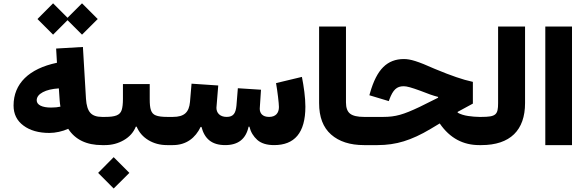

<svg xmlns="http://www.w3.org/2000/svg" viewBox="-20 -857 3459 1134"><path d="M293.5 -652.3 378.9 -737.8 464.4 -652.3 557.1 -744.6 464.4 -837.4 378.9 -752 293.5 -837.4 201.2 -744.6ZM316.4 -486.3C150.9 -451.7 60.1 -362.8 60.1 -233.9C60.1 -183.6 79.6 -144 118.7 -115.2C157.2 -86.4 208.5 -71.8 272 -71.8C307.1 -71.8 350.1 -81.1 382.8 -96.2C424.3 -32.2 491.2 0 583 0H583.5V-166.5H583C550.3 -166.5 527.3 -174.8 513.2 -190.9C499 -207 490.2 -234.4 487.8 -273.9L469.7 -579.6L311.5 -570.3ZM332.5 -263.2C333 -253.9 334.5 -241.7 336.9 -227.1C321.3 -223.6 304.2 -221.7 281.2 -221.7C230 -221.7 196.8 -236.8 196.8 -264.6C196.8 -283.7 209 -299.8 232.9 -312.5C256.8 -325.2 288.1 -332.5 327.6 -335Z M864.3 -360.4H706.1V-272.5C706.1 -244.1 703.6 -222.2 698.7 -207C688.5 -176.3 660.6 -166.5 600.1 -166.5H583.5C567.4 -166.5 561 -142.6 561 -84C561 -24.9 567.4 0 583.5 0H600.1C640.6 0 677.7 -9.8 711.4 -29.3C745.1 -48.8 768.6 -75.2 782.2 -108.9H787.1C801.3 -75.2 824.2 -48.8 856.4 -29.3C888.7 -9.8 925.3 0 966.8 0H984.4V-166.5H967.8C937.5 -166.5 915 -169.4 900.4 -175.3C871.1 -186.5 864.3 -215.3 864.3 -272.5ZM651.4 256.3 744.1 164.1 651.4 71.3 559.6 164.1Z M1318.8 -166.5C1277.3 -166.5 1258.3 -191.9 1258.3 -219.7C1258.3 -222.2 1258.3 -224.1 1258.8 -226.6L1269 -352.1L1111.3 -362.8L1102.1 -254.4C1096.2 -194.3 1069.3 -166.5 1001 -166.5H984.4C968.8 -166.5 961.9 -143.1 961.9 -85C961.9 -25.9 968.8 0 984.4 0H1001C1080.6 0 1134.3 -43 1165 -107.4H1169.9C1188 -38.6 1229.5 0 1310.1 0C1386.7 0 1432.6 -36.1 1448.2 -108.9H1453.1C1460.9 -77.1 1476.6 -51.3 1499.5 -30.8C1522.5 -10.3 1555.7 0 1599.1 0C1718.3 0 1783.7 -70.8 1783.7 -227.1C1783.7 -281.2 1774.4 -345.7 1763.2 -402.8L1610.4 -366.2C1619.1 -316.4 1627.4 -246.1 1627.4 -225.1C1627.4 -189.5 1608.4 -166.5 1569.3 -166.5C1530.8 -166.5 1514.2 -187.5 1514.2 -214.8C1514.2 -217.3 1514.2 -219.7 1514.6 -222.2L1521.5 -327.1L1384.8 -335.9L1376.5 -232.9C1372.1 -189.9 1359.9 -166.5 1318.8 -166.5Z M1864.7 -248C1864.7 -166 1888.2 -104 1935.5 -62.5C1982.4 -21 2047.4 0 2129.9 0H2130.4V-166.5H2129.9C2091.3 -166.5 2064 -172.9 2047.9 -185.5C2031.7 -197.8 2023.4 -220.2 2023.4 -252V-700.2H1864.7Z M2365.2 -508.3C2316.4 -508.3 2275.9 -492.7 2243.7 -460.9C2211.4 -429.2 2185.1 -377.9 2165 -306.2L2161.6 -294.4L2276.4 -259.8L2280.3 -271C2301.3 -326.2 2322.8 -347.7 2364.3 -347.7C2383.3 -347.7 2410.6 -339.8 2462.9 -320.8C2507.3 -303.2 2538.1 -292 2567.4 -284.7V-279.8L2458.5 -225.6C2362.3 -180.2 2316.9 -166.5 2243.7 -166.5H2130.4C2114.7 -166.5 2107.9 -144 2107.9 -84C2107.9 -23.4 2114.7 0 2130.4 0H2210.4C2264.6 0 2316.4 -7.3 2365.2 -22.5C2414.1 -37.6 2466.3 -61.5 2522.5 -95.2L2577.1 -127.9C2637.7 -39.6 2716.8 0 2810.5 0H2823.2V-166.5H2811C2791 -166.5 2769 -168.5 2745.1 -171.9C2721.2 -175.3 2700.2 -182.1 2683.1 -191.4V-196.3L2772.9 -245.1V-373.5C2741.2 -380.4 2708.5 -389.6 2674.8 -401.4C2640.6 -413.1 2598.1 -429.2 2547.9 -450.2C2446.3 -495.6 2403.8 -508.3 2365.2 -508.3Z M2823.2 -166.5C2816.4 -166.5 2811 -161.1 2806.6 -150.4C2802.2 -139.2 2800.3 -117.2 2800.3 -84C2800.3 -50.3 2802.2 -28.3 2806.6 -17.1C2811 -5.9 2816.4 0 2823.2 0C2993.7 0 3081.1 -88.4 3081.1 -248V-700.2H2921.9V-248C2921.9 -179.2 2909.2 -166.5 2823.2 -166.5Z M3358.4 -700.2H3200.7V0H3358.4Z"/></svg>

Font: Estedad ExtraBold
Style: Regular
Weight: 800
Designer: Amin Abedi
Version: Version 7.3